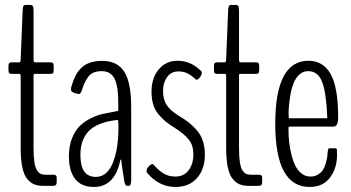

<svg xmlns="http://www.w3.org/2000/svg" viewBox="-20 -740 1402 766"><path d="M150.9 1.5Q129.9 1.5 114.5 -5.4Q99.1 -12.2 86.9 -28.3Q74.7 -44.4 68.6 -74.7Q62.5 -105 62.5 -148.9V-437Q62.5 -445.3 57.6 -445.3H25.4Q19 -445.3 16.4 -448.5Q13.7 -451.7 13.7 -463.4V-472.7Q13.7 -484.4 16.4 -487.8Q19 -491.2 25.4 -491.2H57.6Q62.5 -491.2 62.5 -504.4L70.3 -696.3Q70.8 -710.9 73.2 -715.6Q75.7 -720.2 81.5 -720.2H102.5Q108.4 -720.2 111.1 -715.6Q113.8 -710.9 113.8 -696.3V-504.4Q113.8 -491.2 119.1 -491.2H182.6Q189 -491.2 191.7 -487.8Q194.3 -484.4 194.3 -472.7V-463.4Q194.3 -451.7 191.7 -448.5Q189 -445.3 182.6 -445.3H119.1Q115.7 -445.3 114.7 -443.8Q113.8 -442.4 113.8 -437V-149.9Q113.8 -115.2 117.2 -93Q120.6 -70.8 127.7 -60.3Q134.8 -49.8 142.1 -46.4Q149.4 -43 160.2 -43H192.4Q206.1 -43 206.1 -32.7V-11.7Q206.1 1.5 192.4 1.5Z M354.5 5.9Q304.2 5.9 279.5 -26.4Q254.9 -58.6 254.9 -116.2Q254.9 -157.7 267.8 -189.5Q280.8 -221.2 299.6 -238.8Q318.4 -256.3 343.5 -268.6Q368.7 -280.8 388.7 -285.2Q408.7 -289.6 428.2 -293Q447.8 -296.4 451.7 -297.9V-326.2Q451.7 -350.1 450.4 -367.7Q449.2 -385.3 445.1 -402.8Q440.9 -420.4 434.1 -431.4Q427.2 -442.4 415.3 -449.2Q403.3 -456.1 386.7 -456.1Q367.7 -456.1 354.5 -450.9Q341.3 -445.8 332.3 -433.8Q323.2 -421.9 318.1 -410.6Q313 -399.4 306.2 -378.9Q300.3 -362.3 291.5 -365.2Q266.1 -370.6 264.2 -378.4Q261.2 -384.3 266.6 -400.4Q273.4 -422.9 282 -439.2Q290.5 -455.6 304.4 -469.2Q318.4 -482.9 339.1 -490Q359.9 -497.1 387.7 -497.1Q448.2 -497.1 475.8 -453.9Q503.4 -410.6 503.4 -312.5V-22.9Q503.4 1.5 494.1 1.5H487.3Q479 1.5 475.6 -18.6Q475.1 -22.9 469.7 -56.6Q464.4 -90.3 463.9 -100.6Q463.9 -101.6 463.4 -102.5Q460.9 -105.5 460 -100.6Q437.5 5.9 354.5 5.9ZM362.3 -34.2Q406.7 -34.2 429.7 -89.4Q452.6 -144.5 452.6 -231Q452.6 -261.7 449.7 -261.7Q449.2 -261.7 435.3 -259.8Q421.4 -257.8 420.4 -257.3Q385.3 -250.5 361.3 -237.3Q337.4 -224.1 324.5 -205.6Q311.5 -187 306.2 -166.7Q300.8 -146.5 300.8 -121.1Q300.8 -34.2 362.3 -34.2Z M797.4 -123Q797.4 -65.4 766.1 -29.8Q734.9 5.9 680.2 5.9Q614.7 5.9 567.4 -49.8Q564.5 -53.7 564.5 -57.6Q564.5 -66.4 573.2 -75.9Q582 -85.4 588.4 -85.4Q590.3 -85.4 591.8 -84Q614.3 -58.6 633.8 -47.1Q653.3 -35.6 679.7 -35.6Q713.9 -35.6 732.7 -61Q751.5 -86.4 751.5 -123.5Q751.5 -160.2 733.6 -182.6Q715.8 -205.1 679.2 -228.5Q656.2 -243.2 642.6 -253.9Q628.9 -264.6 613.8 -282.2Q598.6 -299.8 591.6 -322.5Q584.5 -345.2 584.5 -374.5Q584.5 -428.7 613.3 -463.1Q642.1 -497.6 688.5 -497.6Q742.2 -497.6 782.7 -456.1Q785.2 -453.6 785.2 -449.7Q785.2 -441.4 777.6 -431.6Q770 -421.9 764.2 -421.9Q762.2 -421.9 761.2 -422.9Q743.2 -439.5 727.8 -447.3Q712.4 -455.1 691.4 -455.1Q662.6 -455.1 646.5 -432.4Q630.4 -409.7 630.4 -377.4Q630.4 -342.3 645.5 -320.1Q660.6 -297.9 694.3 -277.3Q718.3 -263.2 733.6 -251Q749 -238.8 765.1 -220.5Q781.2 -202.1 789.3 -177.7Q797.4 -153.3 797.4 -123Z M970.7 1.5Q949.7 1.5 934.3 -5.4Q918.9 -12.2 906.7 -28.3Q894.5 -44.4 888.4 -74.7Q882.3 -105 882.3 -148.9V-437Q882.3 -445.3 877.4 -445.3H845.2Q838.9 -445.3 836.2 -448.5Q833.5 -451.7 833.5 -463.4V-472.7Q833.5 -484.4 836.2 -487.8Q838.9 -491.2 845.2 -491.2H877.4Q882.3 -491.2 882.3 -504.4L890.1 -696.3Q890.6 -710.9 893.1 -715.6Q895.5 -720.2 901.4 -720.2H922.4Q928.2 -720.2 930.9 -715.6Q933.6 -710.9 933.6 -696.3V-504.4Q933.6 -491.2 939 -491.2H1002.4Q1008.8 -491.2 1011.5 -487.8Q1014.2 -484.4 1014.2 -472.7V-463.4Q1014.2 -451.7 1011.5 -448.5Q1008.8 -445.3 1002.4 -445.3H939Q935.5 -445.3 934.6 -443.8Q933.6 -442.4 933.6 -437V-149.9Q933.6 -115.2 937 -93Q940.4 -70.8 947.5 -60.3Q954.6 -49.8 961.9 -46.4Q969.2 -43 980 -43H1012.2Q1025.9 -43 1025.9 -32.7V-11.7Q1025.9 1.5 1012.2 1.5Z M1215.3 5.9Q1078.1 5.9 1078.1 -246.1Q1078.1 -497.6 1210.9 -497.6Q1269.5 -497.6 1299.3 -444.3Q1329.1 -391.1 1329.1 -271.5Q1329.1 -234.9 1310.5 -234.9H1133.8Q1130.9 -234.9 1130.9 -227.5Q1130.9 -200.2 1133.5 -174.8Q1136.2 -149.4 1142.6 -123.5Q1148.9 -97.7 1158.4 -78.6Q1168 -59.6 1183.3 -47.6Q1198.7 -35.6 1218.3 -35.6Q1235.4 -35.6 1248 -43.2Q1260.7 -50.8 1267.6 -60.8Q1274.4 -70.8 1279.1 -86.7Q1283.7 -102.5 1285.4 -113.5Q1287.1 -124.5 1288.1 -139.2Q1290 -148.4 1292.5 -148.4H1317.9Q1323.7 -148.4 1324.2 -142.1V-133.8Q1324.7 -125 1324.7 -123Q1324.7 -68.8 1296.6 -31.5Q1268.6 5.9 1215.3 5.9ZM1132.8 -268.1Q1132.8 -268.1 1285.2 -268.1Q1285.6 -268.1 1285.6 -272.5Q1281.7 -370.6 1265.1 -413.3Q1248.5 -456.1 1210 -456.1Q1195.3 -456.1 1183.6 -449.5Q1171.9 -442.9 1160.6 -426.3Q1149.4 -409.7 1141.8 -377Q1134.3 -344.2 1131.3 -296.9Q1131.3 -268.1 1132.8 -268.1Z"/></svg>

Font: BenchNine Light
Style: Regular
Weight: 300
Version: Version 1 ; ttfautohint (v0.92.18-e454-dirty) -l 8 -r 50 -G 